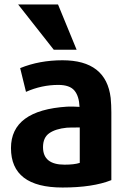

<svg xmlns="http://www.w3.org/2000/svg" viewBox="-20 -819 574 857"><path d="M477 -15Q394 18 259 18Q29 18 29 -158Q29 -327 280 -343Q305 -344 335 -342Q333 -390 312 -415Q291 -440 240 -440Q166 -440 96 -409L70 -515Q156 -550 259 -550Q454 -550 474 -382Q477 -350 477 -317ZM336 -92V-250Q290 -250 278 -249Q228 -244 200 -224.5Q172 -205 172 -162Q172 -84 268 -84Q312 -84 336 -92ZM322 -597H220L61 -799H239Z"/></svg>

Font: Repo
Style: Bold
Weight: 700
Designer: Stefan Peev
Foundry: Context Ltd
Version: Version 001.000